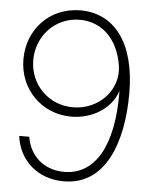

<svg xmlns="http://www.w3.org/2000/svg" viewBox="-53 -781 648 834"><g transform="rotate(5 271.0 -364.0)"><path d="M255.9 9.3C439 9.3 506.8 -183.1 506.8 -396C506.8 -620.6 408.7 -736.8 265.1 -736.8C128.9 -736.8 35.6 -632.8 35.6 -504.4C35.6 -371.6 136.7 -273.4 263.7 -273.4C357.9 -273.4 439 -327.1 462.9 -402.3H463.4C466.3 -160.2 387.2 -31.7 253.9 -31.7C166 -31.7 103.5 -87.4 90.3 -170.4H46.4C60.1 -63 143.1 9.3 255.9 9.3ZM267.6 -314.5C161.1 -314.5 78.6 -397.5 78.6 -504.4C78.6 -609.9 158.7 -695.8 265.1 -695.8C360.8 -695.8 432.6 -628.4 451.2 -512.2C467.3 -406.2 379.9 -314.5 267.6 -314.5Z"/></g></svg>

Font: Raveo Display Display ExLight
Style: Regular
Weight: 200
Designer: Jakub Foglar, Rasmus Andersson (Inter)
Foundry: Jakubfoglar.com
Version: Version 1.100;Glyphs 3.2.3 (3260)